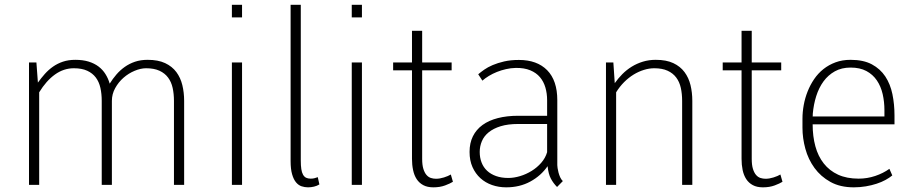

<svg xmlns="http://www.w3.org/2000/svg" viewBox="-20 -781 3859 811"><path d="M133.8 -517.1 140.1 -432.1Q153.8 -451.2 169.4 -468.8Q185.1 -486.3 203.9 -499.5Q222.7 -512.7 245.8 -520.5Q269 -528.3 298.3 -528.3Q330.1 -528.3 354.5 -520.8Q378.9 -513.2 396.5 -499.8Q414.1 -486.3 425.5 -468Q437 -449.7 443.4 -427.7Q456.1 -448.2 471.7 -466.3Q487.3 -484.4 506.8 -498.3Q526.4 -512.2 550.3 -520.3Q574.2 -528.3 603.5 -528.3Q647.9 -528.3 677.5 -514.4Q707 -500.5 724.9 -476.6Q742.7 -452.6 750.2 -421.4Q757.8 -390.1 757.8 -355V0H714.8V-355Q714.8 -384.8 709.2 -409.9Q703.6 -435.1 689.9 -453.4Q676.3 -471.7 653.6 -482.2Q630.9 -492.7 597.2 -492.7Q574.2 -492.7 548.6 -481.9Q522.9 -471.2 501.7 -452.6Q480.5 -434.1 466.6 -408.9Q452.6 -383.8 452.6 -355V0H409.7V-355Q409.7 -384.8 404.1 -409.9Q398.4 -435.1 384.8 -453.4Q371.1 -471.7 348.4 -482.2Q325.7 -492.7 292 -492.7Q249 -492.7 212.2 -466.3Q175.3 -439.9 145.5 -391.1V0H102.5V-517.1Z M1002.4 -707.5H959.5V-760.7H1002.4ZM1002.4 0H959.5V-517.1H1002.4Z M1207.5 -760.7H1250.5V-103Q1250.5 -81.5 1252.7 -66.9Q1254.9 -52.2 1260 -43.2Q1265.1 -34.2 1272.9 -30.3Q1280.8 -26.4 1292.5 -26.4Q1301.8 -26.4 1308.6 -28.3Q1315.4 -30.3 1322.3 -32.7L1329.1 -2Q1318.8 4.4 1306.4 7.3Q1293.9 10.3 1281.2 10.3Q1267.1 10.3 1253.9 5.9Q1240.7 1.5 1230.5 -10.7Q1220.2 -22.9 1213.9 -44.7Q1207.5 -66.4 1207.5 -100.6Z M1508.8 -707.5H1465.8V-760.7H1508.8ZM1508.8 0H1465.8V-517.1H1508.8Z M1763.2 -650.9V-517.1H1887.7V-483.9H1763.2V-109.9Q1763.2 -84 1768.3 -67.6Q1773.4 -51.3 1781.5 -42Q1789.6 -32.7 1800 -29.3Q1810.5 -25.9 1821.8 -25.9Q1837.4 -25.9 1855.2 -31.5Q1873 -37.1 1884.3 -43.9L1893.1 -13.2Q1881.8 -5.9 1860.1 2.2Q1838.4 10.3 1810.5 10.3Q1785.2 10.3 1767.8 1Q1750.5 -8.3 1740 -24.4Q1729.5 -40.5 1724.9 -62.5Q1720.2 -84.5 1720.2 -109.9V-483.9H1640.6V-517.1H1720.2V-650.9Z M2127 -29.3Q2150.9 -29.3 2176.8 -37.1Q2202.6 -44.9 2225.6 -59.1Q2248.5 -73.2 2266.1 -93.3Q2283.7 -113.3 2291 -138.2V-257.3H2168.9Q2125.5 -257.3 2094.7 -247.8Q2064 -238.3 2044.2 -222.2Q2024.4 -206.1 2015.4 -184.6Q2006.3 -163.1 2006.3 -139.2Q2006.3 -114.7 2014.2 -94.5Q2022 -74.2 2037.4 -59.8Q2052.7 -45.4 2075.2 -37.4Q2097.7 -29.3 2127 -29.3ZM2333 8.8Q2317.4 -6.8 2306.9 -26.4Q2296.4 -45.9 2293 -79.1Q2265.1 -38.6 2220.2 -14.2Q2175.3 10.3 2118.2 10.3Q2086.4 10.3 2058.3 0.5Q2030.3 -9.3 2009.3 -28.3Q1988.3 -47.4 1975.8 -75.2Q1963.4 -103 1963.4 -139.2Q1963.4 -176.8 1977.5 -205.3Q1991.7 -233.9 2018.3 -253.2Q2044.9 -272.5 2083 -282.2Q2121.1 -292 2168.9 -292H2291V-357.9Q2291 -386.2 2283.7 -411.4Q2276.4 -436.5 2260.7 -455.1Q2245.1 -473.6 2219.7 -484.1Q2194.3 -494.6 2158.7 -494.1Q2137.7 -493.7 2117.4 -489Q2097.2 -484.4 2078.9 -477.1Q2060.5 -469.7 2044.9 -460.2Q2029.3 -450.7 2017.6 -440.4L2000 -467.3Q2010.3 -476.1 2025.1 -486.6Q2040 -497.1 2061 -506.1Q2082 -515.1 2109.6 -521.5Q2137.2 -527.8 2171.9 -527.8Q2248.5 -527.8 2291.3 -484.4Q2334 -440.9 2334 -357.9V-83.5Q2334 -79.6 2335.2 -71Q2336.4 -62.5 2339.1 -52.2Q2341.8 -42 2346.2 -32.2Q2350.6 -22.5 2357.4 -16.1Z M2570.8 -517.1 2576.7 -429.7Q2590.8 -449.7 2608.6 -467.8Q2626.5 -485.8 2648.2 -499.3Q2669.9 -512.7 2695.3 -520.5Q2720.7 -528.3 2750 -528.3Q2794.4 -528.3 2824 -514.4Q2853.5 -500.5 2871.3 -476.6Q2889.2 -452.6 2896.7 -421.4Q2904.3 -390.1 2904.3 -355V0H2861.3V-355Q2861.3 -384.8 2855.7 -409.9Q2850.1 -435.1 2836.4 -453.4Q2822.8 -471.7 2800 -482.2Q2777.3 -492.7 2743.7 -492.7Q2722.2 -492.7 2700 -485.8Q2677.7 -479 2656.5 -466.1Q2635.3 -453.1 2616.2 -434.1Q2597.2 -415 2582.5 -391.1V0H2539.6V-517.1Z M3155.3 -650.9V-517.1H3279.8V-483.9H3155.3V-109.9Q3155.3 -84 3160.4 -67.6Q3165.5 -51.3 3173.6 -42Q3181.6 -32.7 3192.1 -29.3Q3202.6 -25.9 3213.9 -25.9Q3229.5 -25.9 3247.3 -31.5Q3265.1 -37.1 3276.4 -43.9L3285.2 -13.2Q3273.9 -5.9 3252.2 2.2Q3230.5 10.3 3202.6 10.3Q3177.2 10.3 3159.9 1Q3142.6 -8.3 3132.1 -24.4Q3121.6 -40.5 3116.9 -62.5Q3112.3 -84.5 3112.3 -109.9V-483.9H3032.7V-517.1H3112.3V-650.9Z M3572.8 -495.6Q3534.7 -495.6 3506.3 -479.7Q3478 -463.9 3458.5 -437.3Q3439 -410.6 3427.7 -375Q3416.5 -339.4 3413.1 -299.8Q3413.1 -298.8 3413.1 -293.9Q3413.1 -289.1 3412.6 -289.1H3715.8V-315.4Q3715.8 -351.1 3708.3 -383.8Q3700.7 -416.5 3683.8 -441.4Q3667 -466.3 3639.6 -481Q3612.3 -495.6 3572.8 -495.6ZM3586.4 10.3Q3528.8 10.3 3487.8 -12.5Q3446.8 -35.2 3420.4 -71.5Q3394 -107.9 3381.8 -152.6Q3369.6 -197.3 3369.6 -241.2V-279.3Q3369.6 -308.1 3375 -337.6Q3380.4 -367.2 3391.4 -394.8Q3402.3 -422.4 3418.9 -446.8Q3435.5 -471.2 3458.3 -489.3Q3481 -507.3 3509.5 -517.8Q3538.1 -528.3 3572.8 -528.3Q3627 -528.3 3662.6 -509.3Q3698.2 -490.2 3719.5 -458Q3740.7 -425.8 3749.5 -383.3Q3758.3 -340.8 3758.3 -293.9V-255.9H3413.1H3412.6Q3412.6 -205.1 3424.1 -163.1Q3435.5 -121.1 3459.5 -90.6Q3483.4 -60.1 3520 -43.2Q3556.6 -26.4 3606.9 -26.4Q3643.1 -26.4 3677 -37.8Q3710.9 -49.3 3736.8 -67.9L3749 -40Q3737.3 -30.3 3720.5 -21Q3703.6 -11.7 3682.6 -4.9Q3661.6 2 3637.2 6.1Q3612.8 10.3 3586.4 10.3Z"/></svg>

Font: Ufes Sans Thin
Style: Regular
Weight: 100
Designer: Ricardo Esteves & Thais Bronze
Foundry: ProDesignUfes - Ricardo Esteves, Thais Bronze (This is a derivative work, based on Roboto family, by Christian Robertson
Version: Version 2.0